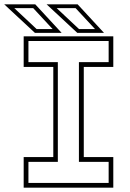

<svg xmlns="http://www.w3.org/2000/svg" viewBox="-52 -868 602 888"><path d="M57.5 0V-141.5H194.5V-558.5H57.5V-700H472V-558.5H335.5V-141.5H472V0ZM79.5 -22H450.5V-119.5H313V-580.5H450.5V-678.5H79.5V-580.5H215.5V-119.5H79.5ZM429 -716H305.5L163.5 -848H307ZM387.5 -733.5 297.5 -830.5H210L313.5 -733.5ZM233 -716H109.5L-32.5 -848H111ZM191.5 -733.5 101.5 -830.5H14L117.5 -733.5Z"/></svg>

Font: Tourney ExtraLight
Style: Regular
Weight: 250
Designer: Tyler Finck
Foundry: Etcetera Type Co
Version: Version 1.015